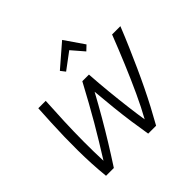

<svg xmlns="http://www.w3.org/2000/svg" viewBox="-212 -1156 1391 1391"><g transform="rotate(-45 483.0 -460.5)"><path d="M126 0Q119 -68 115.5 -136.5Q112 -205 111.5 -274Q111 -343 112.5 -412.5Q114 -482 117.5 -552Q121 -622 125 -693H201Q195 -594 191 -492.5Q187 -391 186.5 -290Q186 -189 190 -90Q230 -154 266 -213Q302 -272 337 -332Q372 -392 409 -459Q446 -526 489 -606H557Q563 -512 572.5 -417Q582 -322 592.5 -238Q603 -154 613 -91Q656 -168 701.5 -266.5Q747 -365 793 -475Q839 -585 881 -693H966Q934 -613 901.5 -538Q869 -463 837 -392Q805 -321 772.5 -254Q740 -187 706.5 -123.5Q673 -60 639 0H558Q546 -70 535 -147.5Q524 -225 515 -310.5Q506 -396 498 -489Q450 -401 402.5 -319Q355 -237 306.5 -158.5Q258 -80 206 0ZM455 -738 427 -774 597 -921 699 -773 662 -738 581 -832Z"/></g></svg>

Font: Ubuntu Sans
Style: Italic
Weight: 400
Italic angle: -13.5°
Designer: Dalton Maag Ltd
Foundry: Dalton Maag Ltd
Version: Version 1.006